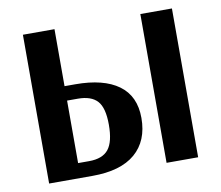

<svg xmlns="http://www.w3.org/2000/svg" viewBox="-73 -738 952 826"><g transform="rotate(-10 402.5 -325.0)"><path d="M728 -650V0H590V-650ZM262 -338H215V-65H263Q322 -65 348 -97.5Q374 -130 374 -205Q374 -279 347 -308.5Q320 -338 262 -338ZM77 0V-650H215V-401H262Q385 -401 451 -353Q517 -305 517 -209Q517 -109 453.5 -54.5Q390 0 266 0Z"/></g></svg>

Font: ArsenalBold
Style: Bold
Weight: 700
Designer: Andrij Shevchenko
Foundry: Stairsfor.com
Version: Version 1.000